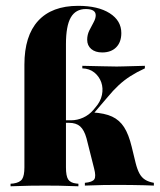

<svg xmlns="http://www.w3.org/2000/svg" viewBox="-20 -651 558 671"><path d="M65.3 -209.7V-425Q65.3 -525.8 113.3 -578.2Q161.3 -630.6 253.2 -630.6Q322.6 -630.6 363.3 -604.8Q404 -579 404 -535.5Q404 -504 386.3 -485.9Q368.5 -467.7 337.1 -467.7Q312.9 -467.7 298.8 -479.8Q284.7 -491.9 284.7 -512.1Q284.7 -529 291.9 -544Q299.2 -558.9 306.9 -572.6Q314.5 -586.3 314.5 -597.6Q314.5 -619.4 279.8 -619.4Q244.4 -619.4 227.4 -589.9Q210.5 -560.5 210.5 -496.8V-209.7ZM137.9 -2.4Q112.9 -2.4 85.9 -2Q58.9 -1.6 16.9 0V-8.9L26.6 -9.7Q49.2 -12.9 57.3 -25Q65.3 -37.1 65.3 -66.1V-209.7H210.5V-66.1Q210.5 -36.3 218.1 -24.2Q225.8 -12.1 246 -9.7L254 -8.9V0Q212.9 -1.6 187.5 -2Q162.1 -2.4 137.9 -2.4ZM276.6 -2.4V-12.1Q303.2 -14.5 309.7 -24.6Q316.1 -34.7 308.9 -62.1L282.3 -167.7Q274.2 -196.8 260.1 -209.3Q246 -221.8 221 -221.8H203.2V-230.6H228.2Q250 -230.6 270.6 -239.9Q291.1 -249.2 305.6 -266.1L313.7 -275.8Q331.5 -296 336.3 -319.4Q341.1 -342.7 333.9 -363.3Q326.6 -383.9 309.7 -397.6Q292.7 -411.3 267.7 -412.1V-421Q312.9 -420.2 337.9 -419.4Q362.9 -418.5 387.9 -418.5Q400.8 -418.5 412.5 -419Q424.2 -419.4 441.5 -419.8Q458.9 -420.2 486.3 -421V-412.1Q458.1 -399.2 435.5 -384.7Q412.9 -370.2 394 -352.4Q375 -334.7 356.5 -312.1L295.2 -240.3L303.2 -258.1Q346 -255.6 371.8 -243.5Q397.6 -231.5 413.7 -206.5Q429.8 -181.5 440.3 -137.9L454 -81.5Q459.7 -58.9 467.3 -44.8Q475 -30.6 487.1 -23Q499.2 -15.3 517.7 -12.1V-2.4Q503.2 -3.2 484.3 -3.6Q465.3 -4 443.1 -4.4Q421 -4.8 395.2 -4.8Q371 -4.8 341.5 -4.4Q312.1 -4 276.6 -2.4Z"/></svg>

Font: Playfair 144pt SemiCondensed Black
Style: Regular
Weight: 900
Width: 4
Designer: Claus Eggers Sørensen
Foundry: Claus Eggers Sørensen
Version: Version 2.203